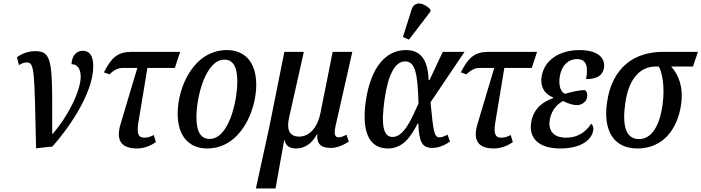

<svg xmlns="http://www.w3.org/2000/svg" viewBox="-20 -829 3964 1085"><path d="M76 -506 87 -461C105 -472 117 -476 131 -476C176 -476 174 -433 184 9L276 -1C359 -93 507 -297 507 -455C507 -517 484 -542 448 -542C414 -542 386 -517 384 -466C414 -467 436 -444 436 -396C436 -312 359 -164 277 -72H275C275 -463 282 -540 181 -540C145 -540 108 -529 76 -506Z M754 10C796 10 834 -7 861 -26L849 -66C829 -56 816 -51 795 -51C761 -51 753 -75 761 -131L813 -445H968L998 -536H724C645 -536 610 -504 567 -420L599 -409C627 -436 649 -445 673 -445H756L661 -127C634 -36 665 10 754 10Z M1151 10C1340 10 1428 -205 1428 -349C1428 -489 1354 -546 1262 -546C1075 -546 984 -337 984 -187C984 -55 1052 10 1151 10ZM1165 -44C1119 -44 1090 -78 1090 -166C1090 -285 1143 -492 1248 -492C1293 -492 1321 -458 1321 -370C1321 -254 1272 -44 1165 -44Z M1426 236H1537L1586 -37H1588C1595 -5 1616 10 1653 10C1704 10 1744 -20 1771 -70H1773C1769 -16 1794 7 1848 7C1883 7 1918 -7 1951 -29L1938 -68C1923 -59 1906 -53 1894 -53C1870 -53 1866 -73 1878 -125L1971 -536H1860L1791 -191C1776 -113 1731 -57 1671 -57C1609 -57 1600 -106 1614 -166L1697 -536H1587L1502 -112Z M2291 -605 2412 -763 2413 -775C2378 -812 2323 -828 2306 -775L2257 -620ZM2172 10C2256 10 2302 -55 2340 -131H2344C2348 -28 2364 7 2424 7C2463 7 2500 -13 2523 -29L2509 -68C2495 -60 2477 -53 2464 -53C2433 -53 2429 -85 2413 -251L2605 -536H2482L2407 -376H2402C2398 -510 2343 -546 2273 -546C2162 -546 2075 -451 2047 -257C2020 -65 2078 10 2172 10ZM2199 -55C2147 -55 2132 -118 2153 -266C2173 -410 2214 -482 2269 -482C2329 -482 2340 -408 2345 -244C2308 -164 2265 -55 2199 -55Z M2771 10C2813 10 2851 -7 2878 -26L2866 -66C2846 -56 2833 -51 2812 -51C2778 -51 2770 -75 2778 -131L2830 -445H2985L3015 -536H2741C2662 -536 2627 -504 2584 -420L2616 -409C2644 -436 2666 -445 2690 -445H2773L2678 -127C2651 -36 2682 10 2771 10Z M3146 10C3265 10 3323 -39 3332 -91C3336 -110 3329 -123 3321 -130C3286 -76 3237 -51 3179 -51C3103 -51 3077 -95 3087 -154C3098 -213 3135 -244 3162 -258C3193 -243 3218 -235 3239 -235C3269 -235 3294 -254 3298 -280C3301 -300 3295 -313 3286 -320C3256 -320 3214 -311 3173 -299C3149 -307 3134 -348 3144 -400C3154 -458 3190 -495 3241 -495C3297 -495 3304 -449 3292 -382C3362 -382 3386 -408 3393 -445C3401 -495 3368 -546 3254 -546C3146 -546 3057 -493 3041 -398C3031 -339 3057 -297 3106 -278L3105 -274C3049 -255 2995 -216 2982 -139C2967 -54 3018 10 3146 10Z M3582 10C3728 10 3809 -100 3829 -239C3843 -343 3813 -407 3773 -453H3896L3924 -536H3727C3566 -536 3438 -450 3410 -248C3388 -89 3449 10 3582 10ZM3591 -43C3515 -43 3496 -122 3513 -243C3535 -404 3612 -453 3685 -453H3703C3721 -421 3739 -341 3724 -236C3707 -115 3661 -43 3591 -43Z"/></svg>

Font: Noto Serif Condensed Medium
Style: Italic
Weight: 500
Width: 3
Italic angle: -12°
Designer: Monotype Design Team
Foundry: Monotype Imaging Inc.
Version: Version 2.013